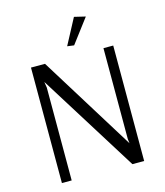

<svg xmlns="http://www.w3.org/2000/svg" viewBox="-124 -950 899 1044"><g transform="rotate(-15 325.5 -428.0)"><path d="M352 -706 314 -711 391 -856 454 -841ZM94 0V-650H173L505 -114L502 -138V-650H557V0H491L145 -554H144L149 -523V0Z"/></g></svg>

Font: Arsenal
Style: Regular
Weight: 400
Designer: Andrij Shevchenko
Foundry: Stairsfor
Version: Version 2.001;PS 002.001;hotconv 1.0.88;makeotf.lib2.5.64775